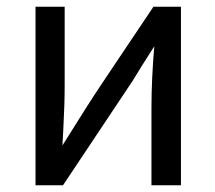

<svg xmlns="http://www.w3.org/2000/svg" viewBox="-20 -547 643 573"><path d="M520 6H432V-226Q432 -311 441 -416H445L403 -350L376 -306L168 6H86V-527H173V-294Q173 -235 169 -163L166 -106H162Q210 -183 236.5 -224.5Q263 -266 282.5 -295Q302 -324 328 -363L438 -527H520Z"/></svg>

Font: LXGW 975 Gothic SC
Style: Regular
Weight: 400
Version: Version 2.01;February 25, 2021